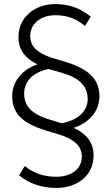

<svg xmlns="http://www.w3.org/2000/svg" viewBox="-20 -729 550 946"><path d="M251 -709C159 -709 71 -650 71 -546C71 -483 105 -441 164 -412C90 -386 40 -329 40 -254C40 -146 129 -107 239 -76C347 -47 383 -11 383 43C383 108 325 142 258 142C192 142 145 123 102 89L74 135C122 174 182 197 259 197C354 197 441 141 441 37C441 -27 406 -70 343 -99C419 -124 470 -181 470 -255C470 -362 381 -403 273 -433C165 -462 129 -497 129 -552C129 -617 187 -654 252 -654C315 -654 358 -635 399 -601L427 -647C381 -685 325 -709 251 -709ZM284 -122C272 -125 259 -129 247 -133C161 -157 99 -189 99 -268C99 -332 147 -374 219 -389L255 -379C334 -358 412 -329 412 -241C412 -178 359 -135 284 -122Z"/></svg>

Font: Fixel Display Light
Style: Regular
Weight: 300
Designer: AlfaBravo + MacPaw
Foundry: Kyrylo Tkachov, Marchela Mozhyna, Serhii Makarenko, Maria Weinstein, Zakhar Kryvoshyya
Version: Version 1.211